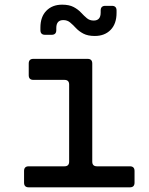

<svg xmlns="http://www.w3.org/2000/svg" viewBox="-20 -802 640 822"><path d="M103 0Q83 0 83 -20V-70Q83 -90 103 -90H256Q276 -90 276 -110V-440Q276 -460 256 -460H123Q103 -460 103 -480V-530Q103 -550 123 -550H355Q375 -550 375 -530V-110Q375 -90 395 -90H536Q556 -90 556 -70V-20Q556 0 536 0ZM386 -648Q356 -648 337 -658Q318 -668 305 -682Q292 -696 280 -706Q268 -716 251 -716Q221 -716 221 -682V-673Q221 -653 201 -653H173Q153 -653 153 -673V-684Q153 -730 178.5 -756Q204 -782 246 -782Q276 -782 295 -772Q314 -762 327 -748Q340 -734 352 -724Q364 -714 381 -714Q411 -714 411 -748V-757Q411 -777 431 -777H459Q479 -777 479 -757V-747Q479 -700 453.5 -674Q428 -648 386 -648Z"/></svg>

Font: Pitagon Sans Mono Medium
Style: Regular
Weight: 500
Monospace: yes
Designer: Travis Tran
Foundry: Pitagon
Version: Version 1.001; ttfautohint (v1.8.4.7-5d5b);gftools[0.9.26]